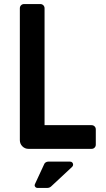

<svg xmlns="http://www.w3.org/2000/svg" viewBox="-20 -735 525 948"><path d="M78 -43V-694Q78 -703 84 -709Q90 -715 99 -715H179Q188 -715 194 -709Q200 -703 200 -694V-117H432Q441 -117 447 -111Q453 -105 453 -96V-21Q453 -12 447 -6Q441 0 432 0H121Q103 0 90.5 -12.5Q78 -25 78 -43ZM153 173 198 76Q200 70 206 66.5Q212 63 218 63H326Q333 63 337 67.5Q341 72 341 78Q341 84 336 89L233 185Q225 193 212 193H166Q158 193 153.5 187Q149 181 153 173Z"/></svg>

Font: Miriam Libre
Style: Bold
Weight: 700
Designer: Michal Sahar
Foundry: Hagilda
Version: Version 1.001